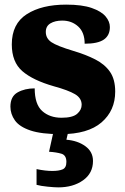

<svg xmlns="http://www.w3.org/2000/svg" viewBox="-20 -570 542 830"><path d="M243 10Q159 10 111.5 -6Q64 -22 44.5 -49.5Q25 -77 25 -109Q25 -153 56 -170.5Q87 -188 130 -188Q130 -119 162.5 -90Q195 -61 246 -61Q294 -61 313.5 -78Q333 -95 333 -117Q333 -146 304 -163Q275 -180 213 -197Q122 -223 76.5 -262.5Q31 -302 31 -378Q31 -467 95.5 -508.5Q160 -550 266 -550Q335 -550 376.5 -535.5Q418 -521 436.5 -499Q455 -477 455 -453Q455 -417 429 -399Q403 -381 346 -381Q346 -430 318 -455.5Q290 -481 249 -481Q218 -481 198 -469Q178 -457 178 -432Q178 -404 202.5 -387.5Q227 -371 297 -350Q351 -334 392 -313Q433 -292 455.5 -259.5Q478 -227 478 -174Q478 -92 419 -41Q360 10 243 10ZM232 240Q216 240 186 237Q156 234 138 229V161Q176 169 206 169Q235 169 251 162Q267 155 267 130Q267 101 245.5 94.5Q224 88 192 86L213 -9H277L267 34Q316 38 349 62Q382 86 382 126Q382 179 339 209.5Q296 240 232 240Z"/></svg>

Font: Noto Serif Sinhala Black
Style: Regular
Weight: 900
Designer: Jelle Bosma - Monotype Design Team
Foundry: Monotype Imaging Inc.
Version: Version 2.007; ttfautohint (v1.8.4.7-5d5b)